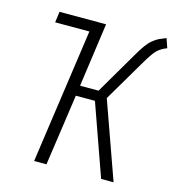

<svg xmlns="http://www.w3.org/2000/svg" viewBox="-105 -785 796 873"><g transform="rotate(15 293.5 -348.0)"><path d="M586.9 -651.9Q558.1 -641.1 540.8 -623.8Q523.4 -606.4 491.2 -550.8L379.9 -361.8L508.8 0H450.2L331.1 -335.9H241.2L192.9 0H134.8L225.1 -633.8H64L70.8 -685.1H290L248 -384.8H335L451.2 -583Q469.2 -614.3 482.9 -633.1Q496.6 -651.9 511.7 -664.1Q526.9 -676.3 538.1 -681.6Q549.3 -687 571.8 -695.8Z"/></g></svg>

Font: Fira Sans Compressed Light
Style: Italic
Weight: 300
Width: 3
Italic angle: -8°
Designer: Carrois Corporate & Edenspiekermann AG
Foundry: Carrois Corporate GbR & Edenspiekermann AG
Version: Version 4.203;PS 004.203;hotconv 1.0.88;makeotf.lib2.5.64775